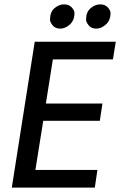

<svg xmlns="http://www.w3.org/2000/svg" viewBox="-20 -859 551 879"><path d="M142 -81H426L414 0H34L139 -668H510L497 -587H222L190 -385H449L437 -306H178ZM321 -800Q321 -766 300 -747Q279 -728 256 -728Q233 -728 221 -743Q209 -758 209 -769Q209 -804 229.5 -821.5Q250 -839 273 -839Q296 -839 308.5 -825Q321 -811 321 -800ZM486 -800Q486 -766 465 -747Q444 -728 421 -728Q398 -728 386 -743Q374 -758 374 -769Q374 -804 395 -821.5Q416 -839 438.5 -839Q461 -839 473.5 -825Q486 -811 486 -800Z"/></svg>

Font: Rambla
Style: Italic
Weight: 400
Italic angle: -12°
Designer: Martin Sommaruga
Foundry: Martin Sommaruga
Version: Version 1.001